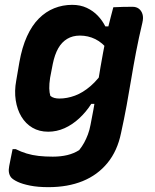

<svg xmlns="http://www.w3.org/2000/svg" viewBox="-20 -570 640 793"><path d="M278 -550Q312 -550 338.5 -537.5Q365 -525 384 -505Q403 -485 415 -461H448L427 -363Q403 -394 373.5 -408.5Q344 -423 310 -423Q280 -423 257.5 -409.5Q235 -396 220.5 -370.5Q206 -345 198 -306L187 -249Q183 -223 183.5 -205Q184 -187 188 -174Q195 -168 204.5 -165.5Q214 -163 225 -163Q257 -163 289.5 -175Q322 -187 354 -214.5Q386 -242 415 -287L391 -141H357Q336 -108 307.5 -81.5Q279 -55 246.5 -40.5Q214 -26 179 -26Q142 -26 114 -42.5Q86 -59 68.5 -88Q51 -117 45 -155.5Q39 -194 47 -237L60 -313Q71 -375 91.5 -420Q112 -465 140.5 -493.5Q169 -522 204 -536Q239 -550 278 -550ZM448 -540Q467 -541 487 -541.5Q507 -542 527 -542Q543 -542 553.5 -534Q564 -526 568.5 -511.5Q573 -497 568 -476Q553 -413 542 -355.5Q531 -298 522 -243.5Q513 -189 503 -134.5Q493 -80 480 -21Q465 53 424 103Q383 153 321.5 178Q260 203 180 203Q136 203 104 196.5Q72 190 53 181Q34 172 26 163Q19 154 17 142.5Q15 131 18 116Q22 97 25 80.5Q28 64 32 46H45Q67 57 90 64Q113 71 139.5 74Q166 77 198 77Q231 77 258 70.5Q285 64 307 50Q319 35 327.5 19.5Q336 4 343 -14.5Q350 -33 354 -55Q367 -120 376 -177Q385 -234 395 -292.5Q405 -351 419 -421Q423 -441 427.5 -460.5Q432 -480 437.5 -500Q443 -520 448 -540Z"/></svg>

Font: Rec Mono Semicasual
Style: Bold Italic
Weight: 700
Italic angle: -10°
Version: Version 1.085; ttfautohint (v1.8.4.7-5d5b)